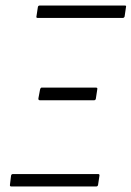

<svg xmlns="http://www.w3.org/2000/svg" viewBox="-20 -675 476 695"><path d="M21 0Q15 0 16 -6L20 -39Q21 -45 27 -45H335Q341 -45 340 -39L335 -6Q334 0 328 0ZM125 -312Q118 -312 119 -319L125 -351Q127 -358 131 -358H327Q334 -358 332 -351L327 -318Q326 -312 320 -312ZM117 -610Q110 -610 112 -616L117 -649Q118 -655 124 -655H432Q438 -655 436 -649L431 -615Q429 -610 424 -610Z"/></svg>

Font: Sofia Sans Condensed Light
Style: Italic
Weight: 300
Italic angle: -9°
Version: Version 4.100